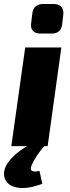

<svg xmlns="http://www.w3.org/2000/svg" viewBox="-43 -736 355 967"><path d="M266 -497 197 0H14L84 -497ZM226 -716Q250 -716 264 -703.5Q278 -691 276 -664L270 -614Q265 -567 217 -567H162Q135 -567 122.5 -581Q110 -595 114 -620L120 -670Q123 -693 137.5 -704.5Q152 -716 174 -716ZM104 -7 180 0Q161 21 143.5 47Q126 73 116 97Q108 117 117.5 124Q127 131 156 125L170 190Q109 212 68 211Q27 210 4.5 193.5Q-18 177 -22 151Q-26 125 -12 98Q0 75 27.5 48.5Q55 22 104 -7Z"/></svg>

Font: Exo 2 ExtraBold
Style: Italic
Weight: 800
Italic angle: -8°
Designer: Natanael Gama
Foundry: Natanael Gama
Version: Version 2.010